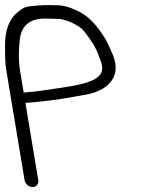

<svg xmlns="http://www.w3.org/2000/svg" viewBox="-46 -707 608 772"><path d="M62.5 -293.6 72.6 -294.5C128.6 -299.4 185.2 -305.7 248.2 -317.4C300.8 -327.1 329 -328.7 366.3 -349.9C417.9 -381.2 432.1 -429.2 406.7 -488.7C391.8 -523.7 380.4 -547.4 371.4 -560.5C341.6 -606.7 311.8 -638.9 278.9 -656.1C245.1 -675.1 211.6 -686 181.8 -686C172.9 -686 162.7 -686.2 151.4 -686.5C127.5 -687.2 103.4 -684.3 84.3 -683C52.2 -680.7 43.8 -673.1 24 -657C-11.8 -629.1 -26.3 -577.1 -25.7 -524.3C-25.5 -504.3 -26.3 -457.9 -21.4 -429L52.9 17.5C55.4 32.5 70 45 85 45C100 45 110.4 32.5 107.9 17.5L56.2 -293.3C58.7 -293.2 58.5 -293.1 62.5 -293.6ZM35 -420.5C27.6 -464.9 29.3 -506.7 33 -543.8C38.2 -596 65 -634.5 140.9 -632.1C164.1 -631.4 180.6 -631 190.6 -631C196.8 -631 209.4 -628.5 226.8 -622.4C243.2 -616.8 261.6 -607.1 280.9 -593.3C287.3 -588.4 305.4 -565.9 330 -528.2C336.4 -518.3 345.6 -498.4 356 -470L356.1 -469.8L356.2 -469.5C366.5 -444.7 367.1 -426.9 360.8 -413.6C338.6 -367 219.2 -357.9 127.4 -343.5C101 -339.1 83.6 -338.1 60.5 -336L49.2 -335Z"/></svg>

Font: MewTooHand
Style: BdLta
Weight: 400
Designer: Mew Too, Robert Jablonski
Version: Version 0.77